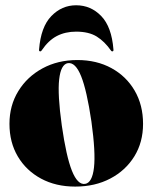

<svg xmlns="http://www.w3.org/2000/svg" viewBox="-20 -680 564 710"><path d="M266 -458Q337.5 -458 392.2 -428Q447 -398 478 -344.8Q509 -291.5 509 -222Q509 -154 476.8 -101.8Q444.5 -49.5 388 -19.8Q331.5 10 258 10Q186.5 10 131.8 -19.5Q77 -49 46 -101.2Q15 -153.5 15 -222Q15 -290 47.8 -343.2Q80.5 -396.5 137.2 -427.2Q194 -458 266 -458ZM294.5 0Q321 -4 327.5 -60Q334 -116 318 -231Q301 -346 280 -398.2Q259 -450.5 231 -446.5Q205 -442 198.8 -386.5Q192.5 -331 208.5 -216Q225 -101 246 -48.5Q267 4 294.5 0ZM261.5 -563Q221.5 -563 190.2 -546.8Q159 -530.5 134 -493.5Q132 -490 129 -490Q123.5 -490 124.5 -497Q131 -580.5 169.8 -620.5Q208.5 -660.5 261.5 -660.5Q316 -660.5 354.5 -620.5Q393 -580.5 399.5 -497Q400.5 -490 395 -490Q392 -490 390 -493.5Q367 -526.5 337.8 -544.8Q308.5 -563 261.5 -563Z"/></svg>

Font: Fraunces 144pt Black
Style: Regular
Weight: 900
Version: Version 1.000;[0bf87f6ff]